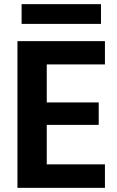

<svg xmlns="http://www.w3.org/2000/svg" viewBox="-20 -904 565 924"><path d="M64 0ZM64 0ZM485 0H64V-706H485V-594H205V-411H455V-303H205V-113H485ZM466 -789H84V-884H466Z"/></svg>

Font: Ulagadi Sans SemiBold
Style: Regular
Weight: 600
Designer: Ninad Kale (Devanagari), Jonny Pinhorn (Latin)
Foundry: Indian Type Foundry
Version: Version 3.01;March 29, 2020;FontCreator 12.0.0.2522 64-bit; 